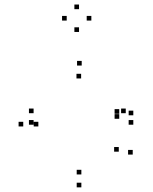

<svg xmlns="http://www.w3.org/2000/svg" viewBox="-20 -784 660 826"><path d="M330 22V2H310V22ZM551 -119V-139H531V-119ZM491 -131.5V-151.5H471V-131.5ZM330 -33.5V-53.5H310V-33.5ZM145 -240V-260H125V-240ZM329 -446.5V-466.5H309V-446.5ZM493 -294.5V-314.5H473V-294.5ZM493 -273V-293H473V-273ZM521 -297V-317H501V-297ZM124.5 -297V-317H104.5V-297ZM124.5 -247.5V-267.5H104.5V-247.5ZM553.5 -247.5V-267.5H533.5V-247.5ZM553.5 -288V-308H533.5V-288ZM331.5 -502V-522H311.5V-502ZM80 -240V-260H60V-240ZM373 -695.5V-715.5H353V-695.5ZM320 -744.5V-764.5H300V-744.5ZM267 -695.5V-715.5H247V-695.5ZM320 -646.5V-666.5H300V-646.5Z"/></svg>

Font: Monaspace Neon Dots Var
Style: Regular
Weight: 400
Designer: Riley Cran and the Lettermatic Team
Version: Version 1.100 (Monaspace Neon Dots)